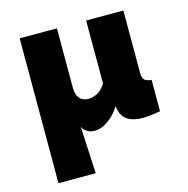

<svg xmlns="http://www.w3.org/2000/svg" viewBox="-108 -630 924 946"><g transform="rotate(-15 354.0 -156.5)"><path d="M75 -526H265V-223Q265 -189 280.5 -169.5Q296 -150 327 -150Q345 -150 368 -160Q391 -170 414 -204V-526H604V-210Q604 -183 614 -172.5Q624 -162 650 -160V0Q622 5 599.5 7.5Q577 10 560 10Q463 10 448 -63L444 -82Q439 -68 419 -46Q399 -24 371.5 -7Q344 10 315 10Q294 10 280 1.5Q266 -7 259.5 -16Q253 -25 253 -26L265 213H75Z"/></g></svg>

Font: Raleway Black
Style: Regular
Weight: 900
Designer: Matt McInerney, Pablo Impallari, Rodrigo Fuenzalida
Foundry: Matt McInerney, Pablo Impallari, Rodrigo Fuenzalida
Version: Version 4.026